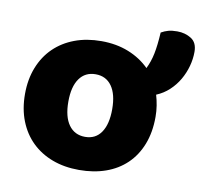

<svg xmlns="http://www.w3.org/2000/svg" viewBox="-71 -667 804 759"><g transform="rotate(10 331.0 -287.5)"><path d="M555 -243Q555 -181 536 -132.5Q517 -84 482.5 -51Q448 -18 400 -1Q352 16 293 16Q234 16 186 -2Q138 -20 103.5 -53.5Q69 -87 50 -135Q31 -183 31 -243Q31 -302 50 -350Q69 -398 103.5 -431.5Q138 -465 186 -483Q234 -501 293 -501Q353 -501 402 -481.5Q451 -462 486 -427Q500 -455 507 -489Q514 -523 517 -575Q531 -583 545.5 -587Q560 -591 581 -591Q613 -591 637.5 -575.5Q662 -560 662 -523Q662 -494 654 -465Q646 -436 631 -410Q616 -384 593.5 -363Q571 -342 542 -330Q548 -310 551.5 -288Q555 -266 555 -243ZM205 -243Q205 -182 228.5 -149.5Q252 -117 294 -117Q336 -117 358.5 -150Q381 -183 381 -243Q381 -303 358 -335.5Q335 -368 293 -368Q251 -368 228 -335.5Q205 -303 205 -243Z"/></g></svg>

Font: Baloo Thambi
Style: Regular
Weight: 400
Designer: Aadarsh Rajan and Ek Type
Foundry: Ek Type
Version: Version 1.100;PS 1.000;hotconv 1.0.88;makeotf.lib2.5.647800;